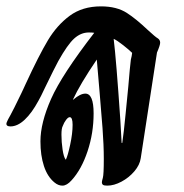

<svg xmlns="http://www.w3.org/2000/svg" viewBox="-32 -573 578 603"><path d="M139 0Q117 -18 106 -51.5Q95 -85 95 -129Q95 -187 128.5 -262.5Q162 -338 264 -470Q258 -471 247 -471Q222 -471 201 -452Q180 -433 151 -381Q139 -359 110 -299Q95 -267 89 -257Q68 -218 45.5 -197Q23 -176 1 -176Q-12 -176 -12 -184Q-12 -187 -9 -193Q-8 -196 0.5 -211Q9 -226 35 -280Q39 -289 42.5 -296Q46 -303 48 -308Q90 -399 118.5 -446.5Q147 -494 187 -523.5Q227 -553 285 -553Q335 -553 367 -532Q395 -514 432 -479Q457 -456 463 -453Q471 -448 471 -439Q471 -431 461 -408L410 -76Q407 -55 390 -35Q373 -15 349.5 -2.5Q326 10 305 10Q295 10 291.5 7.5Q288 5 288 -1Q288 -4 291 -14.5Q294 -25 294 -74Q294 -117 290 -170.5Q286 -224 281 -281L272 -386Q219 -308 197 -260H198Q220 -279 236 -279Q262 -279 262 -217Q262 -155 243 -98Q224 -41 193 -7Q178 10 164 10Q151 10 139 0ZM352 -124Q357 -158 362.5 -215.5Q368 -273 371 -302Q376 -363 379 -386Q382 -397 383 -407Q374 -416 355 -431Q336 -446 325 -451Q333 -386 346 -195L350 -124ZM175 -72Q181 -84 188.5 -119Q196 -154 196 -181Q196 -205 187 -205Q182 -205 175.5 -196.5Q169 -188 165 -177Q161 -170 161 -150Q161 -127 164.5 -103.5Q168 -80 174 -72Z"/></svg>

Font: Charm
Style: Bold
Weight: 700
Designer: Katatrad Aksorn Co.,Ltd.
Foundry: Cadson Demak Co.,Ltd.
Version: Version 1.001